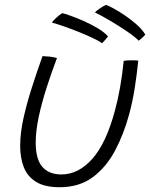

<svg xmlns="http://www.w3.org/2000/svg" viewBox="-20 -762 629 804"><path d="M498 -507Q509.5 -509.5 528 -509.5Q536 -509.5 545.2 -509.2Q554.5 -509 559 -508.5Q553.5 -454 544.8 -397Q536 -340 521.5 -285.5Q499 -202 462.2 -132.2Q425.5 -62.5 368.8 -20.2Q312 22 229.5 22Q168 22 131.8 0Q95.5 -22 80 -61Q64.5 -100 64.5 -151.5Q64.5 -204 78 -265.5Q91.5 -327 112.8 -393.5Q134 -460 158 -527Q164 -526.5 172.2 -526Q180.5 -525.5 187.5 -525Q196 -524 204.2 -522.5Q212.5 -521 218.5 -519Q196 -459.5 175.5 -396Q155 -332.5 142.2 -272.8Q129.5 -213 129.5 -164.5Q129.5 -95.5 157.2 -63.5Q185 -31.5 237 -31.5Q308.5 -31.5 366.5 -96.8Q424.5 -162 461 -298Q473.5 -343.5 482.8 -395.8Q492 -448 498 -507ZM424 -741.5Q431.5 -739.5 453.5 -727.8Q475.5 -716 502.2 -698Q529 -680 552.8 -658.8Q576.5 -637.5 588.5 -617Q584 -611.5 574 -602.5Q564 -593.5 561 -591.5Q545 -608 511.5 -630.8Q478 -653.5 441.2 -675.2Q404.5 -697 377.5 -710Q383.5 -716.5 397.2 -726.2Q411 -736 424 -741.5ZM240.5 -707Q250.5 -705 275.2 -696.2Q300 -687.5 330.5 -674Q361 -660.5 388.8 -644Q416.5 -627.5 432.5 -609.5Q429.5 -605.5 420 -594.5Q410.5 -583.5 407.5 -581Q393.5 -591 367.5 -603.2Q341.5 -615.5 310.5 -628Q279.5 -640.5 249.5 -651Q219.5 -661.5 197 -667.5Q202.5 -675.5 215.5 -687.5Q228.5 -699.5 240.5 -707Z"/></svg>

Font: Grandstander ExtraLight
Style: Italic
Weight: 200
Italic angle: -15°
Designer: Tyler Finck
Foundry: Etcetera Type Co
Version: Version 1.200; ttfautohint (v1.8.3)